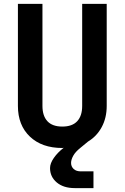

<svg xmlns="http://www.w3.org/2000/svg" viewBox="-20 -750 640 986"><path d="M364 216Q306 216 271.5 187Q237 158 237 113Q237 89 256.5 61Q276 33 307 9L300 10Q195 10 133.5 -48.5Q72 -107 72 -206V-730H198V-206Q198 -155 223.5 -127.5Q249 -100 300 -100Q351 -100 376.5 -127.5Q402 -155 402 -206V-730H528V-206Q528 -145 502.5 -97.5Q477 -50 432 -23L392 10Q367 30 356 50Q345 70 345 87Q345 105 358 117.5Q371 130 395 130H460V216Z"/></svg>

Font: Tiny
Style: Bold
Weight: 700
Monospace: yes
Designer: Philipp Nurullin, Konstantin Bulenkov
Foundry: JetBrains
Version: Version 2.251; ttfautohint (v1.8.4.7-5d5b)